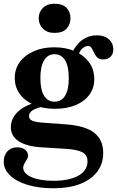

<svg xmlns="http://www.w3.org/2000/svg" viewBox="-24 -713 630 1027"><path d="M262 294Q184 294 124 276Q64 258 30 225.5Q-4 193 -4 152Q-4 117 16 96Q36 75 68 75Q94 75 110 87.5Q126 100 126 120Q126 128 122.5 134.5Q119 141 113 151Q100 171 100 184Q100 215 144.5 234.5Q189 254 262 254Q347 254 395.5 226.5Q444 199 444 151Q444 117 417.5 102Q391 87 326 83L198 75Q118 70 76 42.5Q34 15 34 -32Q34 -81 73.5 -117Q113 -153 182 -168L213 -144Q173 -137 152 -124Q131 -111 131 -92Q131 -75 149.5 -67Q168 -59 216 -56L326 -48Q430 -41 479 -3.5Q528 34 528 105Q528 163 496 205.5Q464 248 404.5 271Q345 294 262 294ZM270 -131Q206 -131 157.5 -152Q109 -173 82 -210Q55 -247 55 -296Q55 -345 82 -381.5Q109 -418 156.5 -439Q204 -460 267 -460Q329 -460 376.5 -439Q424 -418 451.5 -381Q479 -344 480 -295Q482 -246 456 -209Q430 -172 382.5 -151.5Q335 -131 270 -131ZM268 -169Q305 -169 324.5 -201.5Q344 -234 344 -295Q344 -357 324.5 -390Q305 -423 268 -423Q231 -423 211.5 -390Q192 -357 192 -295Q192 -234 211.5 -201.5Q231 -169 268 -169ZM527 -395Q508 -395 497 -405Q486 -415 475 -439Q468 -455 462 -461Q456 -467 447 -467Q431 -467 416.5 -453.5Q402 -440 393 -415L360 -426Q380 -473 415 -498.5Q450 -524 495 -524Q534 -524 558 -503Q582 -482 582 -448Q582 -424 567.5 -409.5Q553 -395 527 -395ZM267.6 -537Q228 -537 205.5 -560Q183 -583 183 -616Q183 -648 205.5 -670.5Q228 -693 267.6 -693Q311.8 -693 332.4 -670.5Q353 -648 353 -616Q353 -583 332.4 -560Q311.8 -537 267.6 -537Z"/></svg>

Font: Baskervville SC
Style: Regular
Weight: 400
Designer: Alexis Faudot, Rémi Forte, Morgane Pierson, Rafael Ribas, Tanguy Vanlaeys, Rosalie Wagner, Thomas Huot-Marchand
Foundry: ANRT
Version: Version 1.100